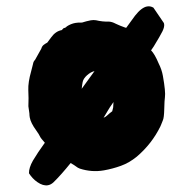

<svg xmlns="http://www.w3.org/2000/svg" viewBox="-104 -956 1120 1119"><g transform="rotate(-10 456.5 -396.0)"><path d="M477.1 -264.2Q489.7 -266.1 502.9 -275.4Q519 -286.1 533.2 -292.5L542.5 -313.5Q545.9 -330.1 549.8 -344.2Q520 -314.9 508.8 -300.8Q493.2 -282.2 477.1 -264.2ZM380.9 -452.6 472.2 -541Q449.7 -540 425 -524.7Q400.4 -509.3 393.1 -490.2Q387.7 -476.6 380.9 -452.6ZM89.4 66.9Q60.5 66.9 31.2 37.6Q6.8 13.2 -7.3 -21Q-2.4 -52.7 28.3 -89.8Q64 -131.3 114.7 -180.2Q102.1 -203.1 100.3 -204.6Q98.6 -206.1 95.2 -214.8Q89.8 -234.9 77.6 -259.8Q53.7 -308.1 53.7 -340.8Q53.7 -352.1 55.7 -364.3L57.1 -406.2Q67.4 -452.6 73.2 -500Q79.1 -543.5 108.4 -604Q117.7 -623.5 126 -643.1Q131.3 -658.7 142.1 -665.5L189.5 -723.6Q195.8 -736.8 206.5 -742.7Q217.3 -748.5 230 -752.4Q247.6 -768.1 256.8 -777.8Q289.1 -809.6 325.7 -809.6L338.4 -818.8Q351.6 -818.8 358.4 -825.7Q384.8 -836.9 411.1 -836.9Q427.2 -836.9 443.8 -833L452.1 -832.5Q458 -832.5 464.4 -834Q472.7 -835.4 502 -836.4Q518.1 -836.4 532.2 -831.5Q567.9 -815.9 606.9 -810.1Q624 -805.7 640.6 -792.5Q647.5 -787.6 654.3 -783.2Q661.1 -778.8 667 -774.9Q678.7 -767.1 690.9 -760.7L697.8 -757.3L760.7 -817.9Q806.2 -858.9 839.8 -858.9Q858.9 -858.9 874.5 -845.7L918.9 -747.1Q919.4 -744.1 919.4 -740.7Q919.4 -724.1 902.6 -700.9Q885.7 -677.7 837.4 -623L817.9 -603Q835.4 -577.6 848.1 -520.5Q859.9 -481.9 859.9 -444.3Q859.9 -349.1 850.1 -320.3Q844.2 -303.2 834.2 -252.9Q824.2 -202.6 814.5 -189Q809.6 -181.6 805.7 -174.8Q800.8 -166 794.9 -157.7Q728 -65.9 628.4 -7.3Q578.6 20.5 527.8 29.3Q477.1 38.1 425.8 38.1Q354.5 38.1 289.6 3.9Q278.3 -2.4 269 -13.2Q262.7 -20.5 242.2 -37.6Q176.3 20 125 55.2Q107.4 66.9 89.4 66.9Z"/></g></svg>

Font: Kaph
Style: Regular
Weight: 400
Designer: GGBotNet
Foundry: f0n7.com
Version: 1.10